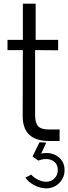

<svg xmlns="http://www.w3.org/2000/svg" viewBox="-20 -770 373 1050"><path d="M248 1Q104 1 104 -136L105 -496H21V-552H105V-750H175V-552H298V-495L172 -496V-146Q172 -126 174 -114Q176 -102 182.5 -88.5Q189 -75 205.5 -68.5Q222 -62 248 -62H306V1ZM205 70Q258 59 295.5 85.5Q333 112 333 160Q333 202 304 231Q275 260 233 260Q201 260 168 243Q135 226 119 201L151 185Q164 201 187.5 212.5Q211 224 233 224Q260 224 278 205.5Q296 187 296 160Q296 122 265 107Q234 92 189 108L158 86L196 8L233 10Z"/></svg>

Font: Oakes Grotesk Light
Style: Regular
Weight: 300
Designer: Samuel Oakes
Foundry: Samuel Oakes
Version: Version 1.000;PS 001.000;hotconv 1.0.88;makeotf.lib2.5.64775